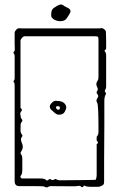

<svg xmlns="http://www.w3.org/2000/svg" viewBox="-20 -826 531 852"><path d="M179 3Q175 1 166.5 0.5Q158 0 135.5 0Q113 0 66 0Q45 0 45 -22V-444Q45 -449 44.5 -454Q44 -459 40 -463Q39 -465 42 -469Q45 -473 45 -477V-578Q45 -584 41 -589Q37 -594 45 -600Q46 -607 45.5 -614.5Q45 -622 45 -629V-681Q45 -686 51 -693Q57 -700 61 -700Q65 -701 69.5 -700.5Q74 -700 78 -700H420Q424 -700 428.5 -701Q433 -702 436 -700Q441 -698 445.5 -693.5Q450 -689 450 -684Q450 -675 450.5 -666Q451 -657 451 -646V-611Q451 -607 446.5 -604.5Q442 -602 446 -597Q451 -591 451 -581V-442Q451 -436 449 -432Q447 -428 445 -423Q444 -421 448 -416Q452 -411 450 -409Q446 -402 444.5 -394.5Q443 -387 443 -379Q443 -319 443 -275.5Q443 -232 442.5 -194Q442 -156 442 -115.5Q442 -75 442 -22Q442 -18 441.5 -13.5Q441 -9 439 -7Q427 3 414 3H382Q375 3 367.5 2Q360 1 353 -3Q346 9 340.5 3Q335 -3 327 -1Q324 0 315.5 0.5Q307 1 282.5 0.5Q258 0 205 0Q198 0 192.5 4Q187 8 179 3ZM186 -26Q188 -24 194 -27Q199 -33 203 -31Q207 -29 211 -27Q215 -26 221 -29.5Q227 -33 229 -31Q236 -26 243 -26Q250 -26 257 -26L358 -27Q370 -27 381.5 -27.5Q393 -28 404 -28Q409 -37 409 -49V-186Q418 -192 412.5 -198Q407 -204 409 -211Q410 -213 409 -215.5Q408 -218 409 -219Q417 -227 417 -241Q417 -298 416 -325Q415 -352 413.5 -361.5Q412 -371 409 -375Q407 -377 408.5 -382.5Q410 -388 412 -390Q417 -397 415.5 -402Q414 -407 409 -413Q408 -415 409.5 -419Q411 -423 412 -424Q416 -429 412 -438Q403 -454 412 -466Q416 -472 416.5 -477.5Q417 -483 417 -490V-646Q417 -660 415 -662.5Q413 -665 401 -665H89Q84 -665 78 -658.5Q72 -652 71 -647V-347Q81 -340 75 -333Q69 -326 70 -318Q72 -313 72 -308Q72 -303 76 -298Q81 -293 78 -287Q72 -281 71.5 -272.5Q71 -264 71 -247Q71 -242 72.5 -237.5Q74 -233 78 -228Q79 -227 79.5 -224Q80 -221 78 -220Q73 -214 73 -208Q73 -202 76 -194Q87 -172 74 -154Q70 -148 72 -143Q77 -138 78 -132Q79 -126 79 -120V-73Q79 -65 78 -58.5Q77 -52 72 -46Q69 -43 71.5 -38.5Q74 -34 78 -34H161Q168 -34 174.5 -32.5Q181 -31 186 -26ZM242 -317Q232 -317 222.5 -325.5Q213 -334 205 -341Q197 -353 205 -364Q211 -372 217.5 -376Q224 -380 234 -378Q253 -378 263.5 -369.5Q274 -361 274 -349Q274 -342 267 -329.5Q260 -317 242 -317ZM239 -339Q244 -339 245 -343Q246 -347 246 -348Q246 -355 236 -355Q233 -356 229 -352Q228 -348 229 -346Q233 -339 239 -339ZM248 -732Q234 -732 222.5 -738Q211 -744 208 -752Q206 -758 208 -772.5Q210 -787 224 -794Q233 -801 243 -804.5Q253 -808 260 -803Q265 -799 272 -795.5Q279 -792 285 -789Q297 -780 291 -769Q284 -756 275.5 -744Q267 -732 248 -732Z"/></svg>

Font: Sankofa Display
Style: Regular
Weight: 400
Designer: Batsirai Madzonga
Foundry: Batsirai Madzonga
Version: Version 1.000; ttfautohint (v1.8.4.7-5d5b)